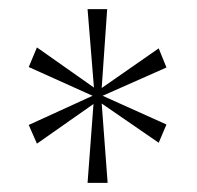

<svg xmlns="http://www.w3.org/2000/svg" viewBox="-20 -780 432 421"><path d="M172 -379H216L203 -553L328 -467L345 -507L205 -570L345 -632L328 -674L203 -587L215 -760H172L186 -588L61 -676L43 -633L183 -570L43 -506L61 -465L185 -552Z"/></svg>

Font: Noto Serif Thai SemiCondensed Thin
Style: Regular
Weight: 100
Width: 4
Designer: Monotype Design Team
Foundry: Monotype Imaging Inc.
Version: Version 2.002